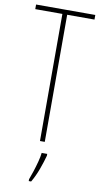

<svg xmlns="http://www.w3.org/2000/svg" viewBox="-102 -759 540 1025"><g transform="rotate(10 168.0 -246.5)"><path d="M180 0H154V-689H7V-714H328V-689H180ZM204 71Q195 105 180 146Q165 187 145 221H132V211Q139 193 148 165.5Q157 138 164.5 109.5Q172 81 174 61H204Z"/></g></svg>

Font: Noto Sans Gujarati ExtraCondensed Thin
Style: Regular
Weight: 100
Width: 2
Designer: Jelle Bosma - Monotype Design Team, Universal Thirst
Foundry: Monotype Imaging Inc.
Version: Version 2.106; ttfautohint (v1.8.4.7-5d5b)